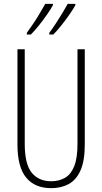

<svg xmlns="http://www.w3.org/2000/svg" viewBox="-20 -971 533 1001"><path d="M422 -218Q422 -132 399.5 -82Q377 -32 337.5 -11Q298 10 247 10Q162 10 116.5 -45Q71 -100 71 -218V-714H109V-221Q109 -115 145.5 -70.5Q182 -26 247 -26Q288 -26 319 -44Q350 -62 367 -104.5Q384 -147 384 -221V-714H422ZM373 -944Q364 -927 344 -898Q324 -869 300.5 -839.5Q277 -810 258 -791H237V-800Q253 -821 272 -850Q291 -879 307.5 -906.5Q324 -934 333 -951H373ZM256 -944Q247 -927 227.5 -898.5Q208 -870 184.5 -840.5Q161 -811 141 -791H120V-800Q137 -823 156 -851.5Q175 -880 190.5 -907Q206 -934 216 -951H256Z"/></svg>

Font: Noto Sans Gujarati ExtraCondensed ExtraLight
Style: Regular
Weight: 200
Width: 2
Designer: Jelle Bosma - Monotype Design Team, Universal Thirst
Foundry: Monotype Imaging Inc.
Version: Version 2.106; ttfautohint (v1.8.4.7-5d5b)